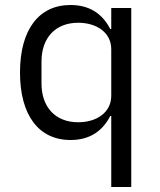

<svg xmlns="http://www.w3.org/2000/svg" viewBox="-20 -548 640 768"><path d="M425 200H505V-516H425V-432H421C388 -496 335 -528 262 -528C135 -528 60 -429 60 -258C60 -87 135 12 262 12C335 12 388 -20 421 -84H425ZM293 -59C200 -59 146 -121 146 -214V-302C146 -395 200 -457 293 -457C365 -457 425 -419 425 -351V-165C425 -97 365 -59 293 -59Z"/></svg>

Font: IBM Mono
Style: Regular
Weight: 400
Monospace: yes
Designer: Mike Abbink, Paul van der Laan, Pieter van Rosmalen
Foundry: Bold Monday
Version: Version 2.3